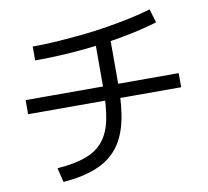

<svg xmlns="http://www.w3.org/2000/svg" viewBox="-84 -872 1049 969"><g transform="rotate(-10 440.0 -387.0)"><path d="M146.7 -68.9Q234.4 -75.6 291.7 -96.1Q348.9 -116.7 382.8 -157.8Q416.7 -198.9 430.6 -265Q444.4 -331.1 444.4 -428.9V-690H522.2V-428.9Q522.2 -316.7 503.3 -237.8Q484.4 -158.9 442.2 -108.3Q400 -57.8 331.7 -30.6Q263.3 -3.3 164.4 4.4ZM47.8 -363.3V-435.6H832.2V-363.3ZM130 -695.6Q190 -695.6 255 -700Q320 -704.4 386.7 -711.1Q453.3 -717.8 516.7 -728.3Q580 -738.9 637.8 -751.1Q695.6 -763.3 743.3 -777.8L764.4 -707.8Q702.2 -688.9 627.2 -673.3Q552.2 -657.8 468.9 -646.7Q385.6 -635.6 298.9 -630Q212.2 -624.4 130 -624.4Z"/></g></svg>

Font: Paperlogy 4 Regular
Style: Regular
Weight: 400
Designer: redesigned by Lee Juim, glyphs from Gmarket Sans & Montserrat
Foundry: PT&
Version: Version 1.001